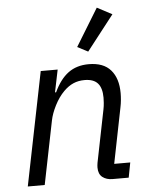

<svg xmlns="http://www.w3.org/2000/svg" viewBox="-55 -825 674 870"><g transform="rotate(-5 282.5 -390.0)"><path d="M113 0H36L140 -516H217L196 -414H201Q228 -472 266 -500Q304 -528 359 -528Q426 -528 459 -490Q492 -452 492 -385Q492 -371 490.5 -354Q489 -337 485 -318L435 -68H508L495 0H422Q394 0 376 -14Q358 -28 358 -58Q358 -63 358.5 -67.5Q359 -72 360 -79L408 -318Q411 -333 412 -347.5Q413 -362 413 -371Q413 -415 394 -436.5Q375 -458 334 -458Q306 -458 283 -448Q260 -438 239 -417Q214 -392 195.5 -355.5Q177 -319 171 -288ZM486 -744 362 -585 314 -610 418 -780Z"/></g></svg>

Font: IBM Plex Sans Var
Style: Italic
Weight: 400
Italic angle: -11.31°
Designer: Mike Abbink, Paul van der Laan, Pieter van Rosmalen
Foundry: Bold Monday
Version: Version 1.001